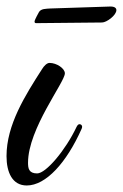

<svg xmlns="http://www.w3.org/2000/svg" viewBox="-47 -558 377 589"><path d="M203 -162C204 -164 205 -167 205 -169C205 -174 201 -177 197 -177C194 -177 191 -175 188 -169C154 -97 94 -26 67 -26C41 -26 39 -42 39 -59C39 -163 152 -306 152 -333C152 -348 127 -365 105 -365C97 -365 88 -356 82 -346C30 -265 -27 -175 -27 -79C-27 -29 -9 11 35 11C94 11 157 -59 203 -162ZM108 -532C95 -531 78 -532 72 -520C61 -500 59 -494 59 -492C59 -488 61 -487 64 -487L266 -489C280 -489 310 -511 310 -527C310 -533 305 -538 292 -538Z"/></svg>

Font: Mervale Script
Style: Regular
Weight: 400
Designer: Astigmatic (AOETI)
Foundry: Astigmatic (AOETI)
Version: Version 1.000